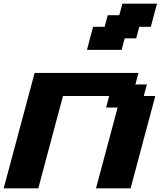

<svg xmlns="http://www.w3.org/2000/svg" viewBox="-20 -1020 871 1040"><path d="M500 0H687.5Q709.5 -83 754.2 -250Q798.8 -417 821.3 -500H758.8L775.9 -562.5H713.4L730 -625H167.5Q139.6 -520.5 83.7 -312.3Q27.8 -104 0 0H187.5Q209.5 -83 254.2 -250Q298.8 -417 321.3 -500H571.3L554.7 -437.5H617.2ZM451.2 -750H638.7L655.3 -812.5H717.8L734.4 -875H796.9Q802.2 -896 813.5 -937.5Q824.7 -979 830.6 -1000H643.1L626 -937.5H563.5L546.9 -875H484.4Q478.5 -854 467.5 -812.5Q456.5 -771 451.2 -750Z"/></svg>

Font: Faithful 32x
Style: SemiboldOblique
Weight: 400
Foundry: Faithful Resource Pack
Version: Version 1.0; January 27, 2023